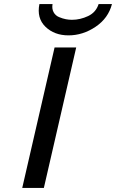

<svg xmlns="http://www.w3.org/2000/svg" viewBox="-20 -930 574 950"><path d="M175 -910H240Q236 -887 245 -870Q254 -853 272 -845.5Q290 -838 305.5 -835Q321 -832 336 -832Q377 -832 416 -850.5Q455 -869 468 -910H534Q516 -840 453 -797.5Q390 -755 319 -755Q249 -755 205 -797.5Q161 -840 175 -910ZM90 0 250 -695H357L197 0Z"/></svg>

Font: Coval
Style: Italic
Weight: 400
Foundry: Context Ltd
Version: Version 001.000